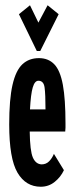

<svg xmlns="http://www.w3.org/2000/svg" viewBox="-20 -700 290 730"><path d="M135 10Q78 10 46.5 -43.5Q15 -97 15 -227Q15 -322 27.5 -377Q40 -432 65 -455.5Q90 -479 128 -479Q164 -479 186.5 -455.5Q209 -432 219 -377.5Q229 -323 229 -231Q229 -221 229 -214.5Q229 -208 228 -200H93Q94 -126 105 -101Q116 -76 138 -75Q155 -75 166.5 -86.5Q178 -98 185 -115L223 -53Q211 -27 188 -8.5Q165 10 135 10ZM94 -284H153Q153 -342 149.5 -367.5Q146 -393 126 -393Q112 -393 104.5 -367.5Q97 -342 94 -284ZM94 -680 126 -614 161 -680 203 -646 133 -506H120L52 -646Z"/></svg>

Font: Inconsolata UltraCondensed ExtraBold
Style: Regular
Weight: 800
Width: 1
Monospace: yes
Designer: Raph Levien, Cyreal, Brenton Simpson
Foundry: Raph Levien, Cyreal, Google
Version: Version 3.001; ttfautohint (v1.8.2.53-6de2)